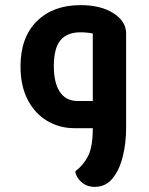

<svg xmlns="http://www.w3.org/2000/svg" viewBox="-20 -500 582 749"><path d="M270 0Q212 0 164 -28.5Q116 -57 88 -111Q60 -165 60 -241Q60 -354 123.5 -417Q187 -480 294 -480Q373 -480 422.5 -448.5Q472 -417 472 -369V0Q472 58 459 110.5Q446 163 419 196Q392 229 350 229Q325 229 308 218Q291 207 282.5 192.5Q274 178 274 168Q305 145 323.5 109Q342 73 342 0ZM283 -106H342V-369Q335 -371 322 -372.5Q309 -374 294 -374Q242 -374 216 -343Q190 -312 190 -241Q190 -177 213.5 -141.5Q237 -106 283 -106Z"/></svg>

Font: El Messiri
Style: Bold
Weight: 700
Designer: Mohamed Gaber
Foundry: Kief Type Foundry
Version: Version 2.020; ttfautohint (v1.8.3)